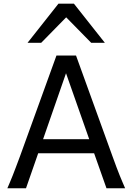

<svg xmlns="http://www.w3.org/2000/svg" viewBox="-20 -1011 721 1031"><path d="M211.4 -263.7H459L334.5 -617.7ZM485.4 -188H185.1L119.6 0H19.5Q25.9 -14.6 32.7 -30.8Q39.6 -46.9 47.6 -67.1Q55.7 -87.4 65.4 -113.3Q75.2 -139.2 87.9 -173.3L283.2 -712.9H388.2L583.5 -173.3Q595.7 -139.2 605.5 -113.3Q615.2 -87.4 623.5 -67.1Q631.8 -46.9 638.7 -30.8Q645.5 -14.6 651.9 0H551.8ZM127.9 -781.2 293.9 -991.2H377L543 -781.2H469.7L335.4 -918L201.2 -781.2Z"/></svg>

Font: Andika Basic
Style: Regular
Weight: 400
Designer: Annie Olsen & Victor Gaultney
Foundry: SIL International
Version: Version 1.000